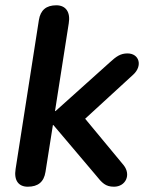

<svg xmlns="http://www.w3.org/2000/svg" viewBox="-20 -698 568 726"><path d="M85 8C124 8 146 -10 152 -48L180 -225H182L342 -36C366 -6 379 8 411 8C455 8 477 -37 447 -74L302 -249L484 -416C520 -449 507 -496 462 -496C436 -496 420 -485 395 -462L190 -278H188L240 -610C247 -652 229 -678 193 -678C155 -678 133 -660 127 -622L39 -59C32 -16 50 8 85 8Z"/></svg>

Font: SN Pro Semibold
Style: Italic
Weight: 600
Italic angle: -9°
Designer: Tobias Whetton
Foundry: Supernotes
Version: Version 1.001;Glyphs 3.2 (3249)